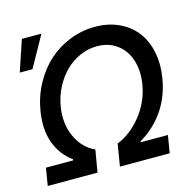

<svg xmlns="http://www.w3.org/2000/svg" viewBox="-111 -887 1005 1000"><g transform="rotate(-15 391.0 -387.5)"><path d="M24.9 0 40.5 -94.5H187.1L188.2 -100.1Q126.1 -145.2 99.8 -217.9Q73.5 -290.5 89.5 -387.1Q101.9 -463.1 137.3 -528.2Q172.6 -593.4 223.2 -639.2Q273.8 -685 339.3 -711.1Q404.8 -737.2 475.9 -737.2Q546.9 -737.2 603.7 -711.1Q660.5 -685 696.2 -639.2Q731.9 -593.4 745.6 -528.2Q759.2 -463.1 746.8 -387.1Q730.8 -290.5 680.4 -217.9Q630 -145.2 552.6 -100.1L551.5 -94.5H698.2L682.5 0H414.1L433.9 -119.3Q507.1 -148.1 564.8 -220Q622.5 -291.9 637.8 -383.2Q649.5 -454.2 631.2 -512.1Q612.9 -570 568 -603.3Q523.1 -636.7 459.9 -636.7Q412.6 -636.7 368.3 -617.2Q323.9 -597.7 289.4 -563.7Q255 -529.8 230.6 -483Q206.3 -436.1 197.4 -383.2Q182.2 -291.5 215.7 -219.8Q249.3 -148.1 313.6 -119.3L293.3 0ZM36.9 -608 93 -774.9H198.5L105.5 -608Z"/></g></svg>

Font: Karasuma Gothic
Style: Medium Italic
Weight: 500
Italic angle: 9.39998°
Designer: Rasmus Andersson / Ryoko Nishizuka
Foundry: Genbu
Version: Version 1.00